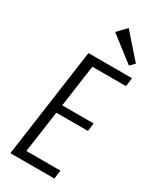

<svg xmlns="http://www.w3.org/2000/svg" viewBox="-233 -1001 879 1069"><g transform="rotate(30 206.5 -466.5)"><path d="M91 -55H325L318 0H35L133 -700H413L406 -645H175L196 -689L148 -347L136 -375H354L347 -323H129L148 -351L100 -11ZM391 -781 363 -752 203 -876 257 -933Z"/></g></svg>

Font: Pathway Extreme Condensed ExtraLight
Style: Italic
Weight: 250
Width: 3
Italic angle: -8°
Version: Version 1.001;gftools[0.9.26]